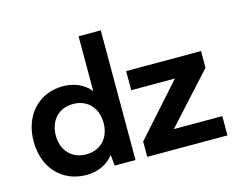

<svg xmlns="http://www.w3.org/2000/svg" viewBox="-105 -918 1346 1087"><g transform="rotate(-15 568.0 -375.0)"><path d="M443 0H565V-760H435V-439C398 -484 343 -510 276 -510C135 -510 35 -406 35 -250C35 -94 135 10 276 10C345 10 400 -17 437 -64ZM305 -103C221 -103 165 -162 165 -250C165 -339 221 -398 305 -398C389 -398 445 -339 445 -250C445 -162 389 -103 305 -103ZM820 -113 1083 -402V-500H644V-388H900L634 -90V0H1104V-113Z"/></g></svg>

Font: Gully SemiBold
Style: Regular
Weight: 600
Designer: jaikishan Patel
Foundry: MagicType
Version: Version 1.000;Glyphs 3.2 (3242)